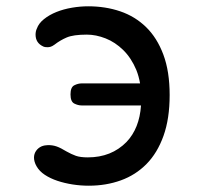

<svg xmlns="http://www.w3.org/2000/svg" viewBox="-20 -580 640 610"><path d="M519 -278Q519 -203 499.5 -148.5Q480 -94 445.5 -59Q411 -24 364 -7Q317 10 262 10Q236 10 210.5 6Q185 2 162.5 -5.5Q140 -13 122.5 -24.5Q105 -36 96 -52Q92 -59 90 -66Q88 -73 88 -79Q88 -91 94.5 -100.5Q101 -110 112 -115Q117 -117 122.5 -118Q128 -119 133 -119Q148 -119 160.5 -114.5Q173 -110 191 -99Q207 -90 221 -85Q235 -80 259 -80Q334 -80 382 -129Q423 -172 428 -245H239Q228 -245 216 -251Q204 -257 204 -280Q204 -303 216 -309Q228 -315 239 -315H425Q421 -338 413 -358Q397 -396 371.5 -421Q346 -446 315.5 -458Q285 -470 256 -470Q213 -470 192 -461Q171 -452 153 -438Q146 -433 141 -431.5Q136 -430 131 -430Q126 -430 123 -430.5Q120 -431 118 -432Q105 -438 99 -447.5Q93 -457 93 -470Q93 -475 94 -480Q95 -485 97 -489Q103 -506 120 -519.5Q137 -533 159.5 -542Q182 -551 208.5 -555.5Q235 -560 260 -560Q315 -560 362 -544Q409 -528 444 -494Q479 -460 499 -406.5Q519 -353 519 -278Z"/></svg>

Font: Maple Mono Normal
Style: Regular
Weight: 400
Monospace: yes
Designer: subframe7536
Version: Version 7.000